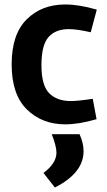

<svg xmlns="http://www.w3.org/2000/svg" viewBox="-20 -542 478 857"><path d="M353 133Q353 230 225 295L174 230Q232 187 232 139Q232 111 211 57H335Q353 96 353 133ZM271 13Q168 13 100 -53.5Q32 -120 32 -254.5Q32 -389 99 -455.5Q166 -522 271 -522Q333 -522 412 -499L385 -398Q324 -412 287 -412Q228 -412 196.5 -376.5Q165 -341 165 -251Q165 -161 199.5 -126Q234 -91 296 -91Q328 -91 394 -101L411 -10Q332 13 271 13Z"/></svg>

Font: Rambla
Style: Bold
Weight: 700
Designer: Martin Sommaruga
Foundry: Martin Sommaruga
Version: Version 1.001